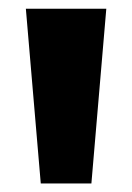

<svg xmlns="http://www.w3.org/2000/svg" viewBox="-20 -828 302 438"><path d="M73 -409.5 39 -808H222.5L188.5 -409.5Z"/></svg>

Font: Encode Sans Semi Expanded ExtraBold
Style: Regular
Weight: 800
Width: 6
Designer: Multiple Designers
Foundry: Impallari Type
Version: Version 3.000; ttfautohint (v1.8.3) -l 8 -r 50 -G 200 -x 14 